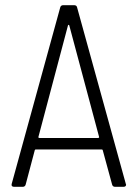

<svg xmlns="http://www.w3.org/2000/svg" viewBox="-20 -720 530 740"><path d="M423 0H456C462 0 466 -3 466 -8C466 -9 465 -10 465 -11L277 -692C276 -697 272 -700 266 -700H223C217 -700 213 -696 212 -691L25 -11C23 -4 27 0 34 0H68C74 0 78 -4 79 -9L114 -141C115 -144 117 -144 119 -144H371C373 -144 375 -144 376 -141L412 -9C413 -4 417 0 423 0ZM128 -192 242 -622C243 -625 246 -625 247 -622L362 -192C363 -190 360 -188 358 -188H132C130 -188 127 -190 128 -192Z"/></svg>

Font: Barlow Semi Condensed Light
Style: Regular
Weight: 300
Width: 4
Designer: Jeremy Tribby
Foundry: Tribby Type
Version: Version 1.422;hotconv 1.0.109;makeotfexe 2.5.65596